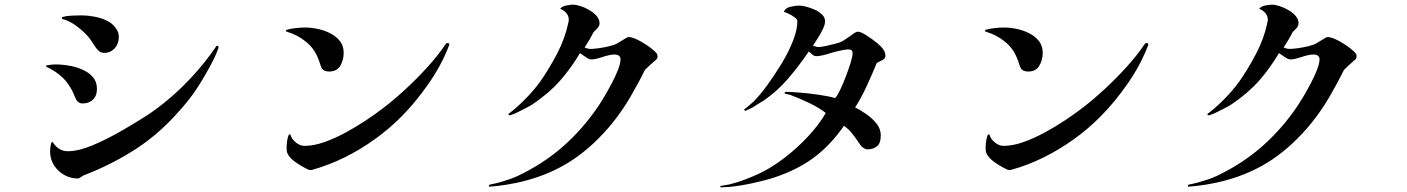

<svg xmlns="http://www.w3.org/2000/svg" viewBox="-20 -772 6040 824"><path d="M396 -391Q396 -360 378.5 -344Q361 -328 335 -328Q313 -328 304 -351Q298 -365 294 -374Q290 -383 284 -393Q266 -425 240 -447Q214 -469 180 -485Q174 -489 179 -491Q193 -494 207.5 -495Q222 -496 236 -495Q259 -494 286 -488.5Q313 -483 338.5 -471Q364 -459 380 -439.5Q396 -420 396 -391ZM916 -562Q909 -541 894.5 -512.5Q880 -484 863 -454.5Q846 -425 830.5 -401Q815 -377 806 -365Q788 -340 768.5 -317.5Q749 -295 728 -272Q646 -184 548 -123Q450 -62 343 -21Q339 -20 329 -13Q319 -6 314 -6Q284 -6 257 -20.5Q230 -35 212.5 -61.5Q195 -88 195 -122Q195 -141 200 -159Q201 -161 203.5 -162Q206 -163 207 -161Q217 -145 233 -134Q249 -123 271 -123Q317 -123 377.5 -148.5Q438 -174 497 -208Q555 -241 606.5 -274Q658 -307 716 -357Q766 -400 817 -457Q868 -514 905 -569Q910 -578 915 -575Q920 -572 916 -562ZM490 -614Q490 -584 472 -564.5Q454 -545 428 -545Q414 -545 404.5 -553Q395 -561 387 -574Q378 -588 369 -601Q360 -614 349 -625Q330 -645 303 -664Q276 -683 249 -690Q245 -692 245 -695Q245 -698 249 -699Q265 -704 289.5 -705Q314 -706 331 -706Q354 -706 382.5 -701Q411 -696 436.5 -684.5Q462 -673 477 -651Q490 -634 490 -614Z M1906 -574Q1874 -491 1818 -411Q1762 -331 1703 -272Q1653 -221 1590 -175.5Q1527 -130 1458 -96Q1389 -62 1319 -43Q1309 -41 1301 -45Q1284 -53 1263 -66Q1242 -79 1227 -94Q1219 -103 1214.5 -112Q1210 -121 1210 -134Q1210 -148 1211.5 -161.5Q1213 -175 1217 -188Q1219 -195 1223 -195.5Q1227 -196 1228 -190Q1233 -174 1250.5 -160Q1268 -146 1287 -146Q1326 -146 1371.5 -162Q1417 -178 1463 -203Q1509 -228 1550.5 -255.5Q1592 -283 1623 -307Q1668 -341 1718 -387Q1768 -433 1814 -483.5Q1860 -534 1892 -582Q1897 -589 1904 -587Q1911 -585 1906 -574ZM1455 -545Q1455 -515 1440.5 -490Q1426 -465 1392 -465Q1382 -465 1373.5 -468.5Q1365 -472 1361 -479Q1357 -487 1353.5 -498.5Q1350 -510 1346 -519Q1330 -563 1293 -593Q1256 -623 1211 -636Q1205 -638 1207 -641Q1209 -644 1210 -644Q1226 -649 1249.5 -651.5Q1273 -654 1288 -654Q1314 -654 1343 -648Q1372 -642 1397.5 -629Q1423 -616 1439 -595.5Q1455 -575 1455 -545Z M2802 -531Q2802 -521 2795.5 -515.5Q2789 -510 2781 -503Q2774 -497 2765.5 -489Q2757 -481 2748 -472Q2722 -419 2686.5 -358Q2651 -297 2609 -245Q2530 -148 2440 -87.5Q2350 -27 2237 3Q2201 13 2157.5 20Q2114 27 2083 29Q2078 29 2078 25Q2078 21 2083 20Q2087 19 2093 18Q2099 17 2102 16Q2108 15 2116.5 12.5Q2125 10 2129 9Q2146 4 2164.5 -2Q2183 -8 2202 -17Q2312 -69 2398 -145Q2484 -221 2551 -321Q2561 -336 2576 -361.5Q2591 -387 2606.5 -416.5Q2622 -446 2632.5 -473Q2643 -500 2643 -517Q2643 -538 2616 -538Q2609 -538 2602 -537Q2595 -536 2589 -534Q2586 -533 2583 -532.5Q2580 -532 2577 -531Q2574 -530 2571 -529Q2568 -528 2565 -527Q2552 -523 2540.5 -520Q2529 -517 2518 -517Q2512 -517 2507 -519.5Q2502 -522 2497 -525Q2491 -529 2484.5 -533.5Q2478 -538 2469 -544Q2429 -477 2382.5 -424.5Q2336 -372 2265 -324Q2258 -319 2243 -311.5Q2228 -304 2211 -295Q2186 -282 2169 -277Q2167 -276 2163.5 -279Q2160 -282 2163 -284Q2196 -308 2233 -345.5Q2270 -383 2297 -420Q2336 -475 2370.5 -541Q2405 -607 2419 -674Q2420 -678 2420.5 -681.5Q2421 -685 2421 -688Q2421 -704 2410 -716.5Q2399 -729 2384 -734Q2392 -745 2410.5 -748.5Q2429 -752 2439 -752Q2452 -752 2471 -746Q2490 -740 2509 -729Q2528 -718 2540.5 -703.5Q2553 -689 2553 -672Q2553 -661 2544.5 -651.5Q2536 -642 2528 -635Q2520 -619 2510 -602Q2500 -585 2489 -568Q2504 -562 2513 -562Q2526 -562 2549 -565Q2572 -568 2594 -573.5Q2616 -579 2626 -584Q2630 -586 2637.5 -591Q2645 -596 2654 -601Q2662 -606 2668 -609.5Q2674 -613 2678 -613Q2693 -613 2719 -600Q2733 -593 2749.5 -582.5Q2766 -572 2778 -562Q2788 -554 2795 -546.5Q2802 -539 2802 -531Z M3780 -532Q3780 -521 3767 -514Q3754 -507 3743 -502Q3724 -456 3700.5 -404.5Q3677 -353 3650 -311Q3672 -300 3697.5 -282.5Q3723 -265 3741.5 -242Q3760 -219 3760 -191Q3760 -157 3743.5 -144Q3727 -131 3704 -131Q3696 -131 3690 -134.5Q3684 -138 3679 -142Q3674 -147 3669.5 -154Q3665 -161 3660 -168Q3650 -183 3635.5 -201Q3621 -219 3602 -232Q3545 -150 3474.5 -97Q3404 -44 3305 -11Q3266 2 3213 13.5Q3160 25 3113 30Q3103 31 3093.5 31Q3084 31 3074 32Q3071 32 3071 29.5Q3071 27 3073 26Q3083 24 3092.5 22.5Q3102 21 3112 19Q3144 11 3176 -1Q3208 -13 3238 -27Q3291 -52 3346 -94Q3401 -136 3448 -186.5Q3495 -237 3524 -287Q3495 -310 3453 -330Q3411 -350 3376 -363Q3372 -365 3368 -365.5Q3364 -366 3361 -367Q3359 -368 3355.5 -368.5Q3352 -369 3350 -370Q3346 -371 3347 -374Q3348 -377 3353 -378Q3364 -378 3377.5 -377Q3391 -376 3407 -375Q3448 -372 3493 -365.5Q3538 -359 3564 -351Q3573 -360 3585.5 -386Q3598 -412 3610 -443.5Q3622 -475 3630.5 -502.5Q3639 -530 3639 -542Q3639 -553 3634.5 -556.5Q3630 -560 3618 -560Q3605 -559 3584.5 -554.5Q3564 -550 3547 -545Q3530 -539 3512.5 -535Q3495 -531 3484 -531Q3475 -531 3468 -536.5Q3461 -542 3451 -551Q3406 -485 3360.5 -432.5Q3315 -380 3257 -340Q3254 -339 3241 -330.5Q3228 -322 3215 -314Q3205 -308 3197 -304.5Q3189 -301 3181 -297Q3178 -296 3175 -298.5Q3172 -301 3176 -304Q3184 -310 3196 -320Q3208 -330 3215 -337Q3241 -363 3272.5 -406Q3304 -449 3334 -498.5Q3364 -548 3383 -596Q3402 -644 3402 -681Q3402 -689 3390.5 -697.5Q3379 -706 3365.5 -712.5Q3352 -719 3344 -721Q3350 -738 3372.5 -743Q3395 -748 3408 -748Q3420 -748 3439 -743.5Q3458 -739 3476.5 -730.5Q3495 -722 3508 -709.5Q3521 -697 3521 -681Q3521 -667 3511.5 -647Q3502 -627 3489.5 -608Q3477 -589 3469 -576Q3484 -570 3494 -570Q3502 -570 3523.5 -574.5Q3545 -579 3565.5 -584.5Q3586 -590 3591 -593Q3599 -597 3610 -604.5Q3621 -612 3631 -619Q3641 -626 3648 -631Q3655 -636 3662 -636Q3674 -636 3699 -620Q3724 -604 3747 -585Q3763 -572 3771.5 -559Q3780 -546 3780 -532Z M4906 -574Q4874 -491 4818 -411Q4762 -331 4703 -272Q4653 -221 4590 -175.5Q4527 -130 4458 -96Q4389 -62 4319 -43Q4309 -41 4301 -45Q4284 -53 4263 -66Q4242 -79 4227 -94Q4219 -103 4214.5 -112Q4210 -121 4210 -134Q4210 -148 4211.5 -161.5Q4213 -175 4217 -188Q4219 -195 4223 -195.5Q4227 -196 4228 -190Q4233 -174 4250.5 -160Q4268 -146 4287 -146Q4326 -146 4371.5 -162Q4417 -178 4463 -203Q4509 -228 4550.5 -255.5Q4592 -283 4623 -307Q4668 -341 4718 -387Q4768 -433 4814 -483.5Q4860 -534 4892 -582Q4897 -589 4904 -587Q4911 -585 4906 -574ZM4455 -545Q4455 -515 4440.5 -490Q4426 -465 4392 -465Q4382 -465 4373.5 -468.5Q4365 -472 4361 -479Q4357 -487 4353.5 -498.5Q4350 -510 4346 -519Q4330 -563 4293 -593Q4256 -623 4211 -636Q4205 -638 4207 -641Q4209 -644 4210 -644Q4226 -649 4249.5 -651.5Q4273 -654 4288 -654Q4314 -654 4343 -648Q4372 -642 4397.5 -629Q4423 -616 4439 -595.5Q4455 -575 4455 -545Z M5802 -531Q5802 -521 5795.5 -515.5Q5789 -510 5781 -503Q5774 -497 5765.5 -489Q5757 -481 5748 -472Q5722 -419 5686.5 -358Q5651 -297 5609 -245Q5530 -148 5440 -87.5Q5350 -27 5237 3Q5201 13 5157.5 20Q5114 27 5083 29Q5078 29 5078 25Q5078 21 5083 20Q5087 19 5093 18Q5099 17 5102 16Q5108 15 5116.5 12.5Q5125 10 5129 9Q5146 4 5164.5 -2Q5183 -8 5202 -17Q5312 -69 5398 -145Q5484 -221 5551 -321Q5561 -336 5576 -361.5Q5591 -387 5606.5 -416.5Q5622 -446 5632.5 -473Q5643 -500 5643 -517Q5643 -538 5616 -538Q5609 -538 5602 -537Q5595 -536 5589 -534Q5586 -533 5583 -532.5Q5580 -532 5577 -531Q5574 -530 5571 -529Q5568 -528 5565 -527Q5552 -523 5540.5 -520Q5529 -517 5518 -517Q5512 -517 5507 -519.5Q5502 -522 5497 -525Q5491 -529 5484.5 -533.5Q5478 -538 5469 -544Q5429 -477 5382.5 -424.5Q5336 -372 5265 -324Q5258 -319 5243 -311.5Q5228 -304 5211 -295Q5186 -282 5169 -277Q5167 -276 5163.5 -279Q5160 -282 5163 -284Q5196 -308 5233 -345.5Q5270 -383 5297 -420Q5336 -475 5370.5 -541Q5405 -607 5419 -674Q5420 -678 5420.5 -681.5Q5421 -685 5421 -688Q5421 -704 5410 -716.5Q5399 -729 5384 -734Q5392 -745 5410.5 -748.5Q5429 -752 5439 -752Q5452 -752 5471 -746Q5490 -740 5509 -729Q5528 -718 5540.5 -703.5Q5553 -689 5553 -672Q5553 -661 5544.5 -651.5Q5536 -642 5528 -635Q5520 -619 5510 -602Q5500 -585 5489 -568Q5504 -562 5513 -562Q5526 -562 5549 -565Q5572 -568 5594 -573.5Q5616 -579 5626 -584Q5630 -586 5637.5 -591Q5645 -596 5654 -601Q5662 -606 5668 -609.5Q5674 -613 5678 -613Q5693 -613 5719 -600Q5733 -593 5749.5 -582.5Q5766 -572 5778 -562Q5788 -554 5795 -546.5Q5802 -539 5802 -531Z"/></svg>

Font: Kaisei Tokumin
Style: Regular
Weight: 400
Designer: Font-Kai, 金井和夫
Foundry: KAZUO KANAI
Version: Version 5.003